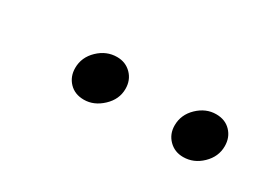

<svg xmlns="http://www.w3.org/2000/svg" viewBox="-19 -881 649 474"><g transform="rotate(30 305.0 -644.0)"><path d="M208 -577.5Q236.5 -577.5 260.2 -599.8Q284 -622 284 -652Q284 -677 267.8 -693.5Q251.5 -710 227 -710Q197 -710 173.8 -687.8Q150.5 -665.5 150.5 -635Q150.5 -610.5 166.2 -594Q182 -577.5 208 -577.5ZM491 -577.5Q521 -577.5 544 -599.8Q567 -622 567 -652Q567 -677 551.2 -693.5Q535.5 -710 509.5 -710Q480.5 -710 457.2 -687.8Q434 -665.5 434 -635Q434 -610.5 450.2 -594Q466.5 -577.5 491 -577.5Z"/></g></svg>

Font: Anybody Expanded Black
Style: Italic
Weight: 900
Width: 7
Italic angle: -10°
Version: Version 1.113;gftools[0.9.25]